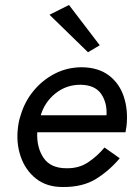

<svg xmlns="http://www.w3.org/2000/svg" viewBox="-20 -739 540 768"><path d="M178 -680 256 -719 379 -558 332 -530ZM459 -106Q417 -56 363.5 -23Q310 10 230 9Q166 9 123.5 -25Q81 -59 62.5 -113.5Q44 -168 52 -230Q55 -256 63 -279Q79 -333 114.5 -376Q150 -419 199.5 -444.5Q249 -470 308 -470Q374 -469 416 -437Q458 -405 475.5 -351.5Q493 -298 486 -234Q485 -228 484 -222Q483 -216 482 -210H129Q126 -150 154 -108Q182 -66 246 -66Q295 -65 332 -89.5Q369 -114 398 -149ZM302 -400Q245 -400 202 -365.5Q159 -331 143 -278H406Q409 -328 384.5 -363.5Q360 -399 302 -400Z"/></svg>

Font: Jost*
Style: Italic
Weight: 400
Italic angle: -10°
Version: Version 3.7